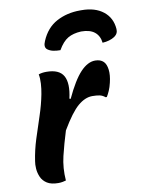

<svg xmlns="http://www.w3.org/2000/svg" viewBox="-90 -877 718 946"><g transform="rotate(-10 269.0 -403.5)"><path d="M364 -710Q324 -708 297.5 -692.5Q271 -677 248 -637Q228 -637 212 -640.5Q196 -644 184 -653Q168 -666 181 -695Q207 -757 259 -785Q311 -813 377 -813H384Q452 -813 493 -780.5Q534 -748 538 -692Q540 -669 520 -655Q495 -639 459 -637Q455 -672 431.5 -691Q408 -710 364 -710ZM163 0Q157 2 146.5 4Q136 6 125 6Q89 6 68.5 -7Q48 -20 39 -40.5Q30 -61 28.5 -82.5Q27 -104 30 -120Q38 -174 55 -227.5Q72 -281 90 -334.5Q108 -388 118 -440Q123 -466 124.5 -492Q126 -518 122 -538Q138 -544 161 -544Q225 -544 246 -506.5Q267 -469 250 -394L256 -392Q297 -480 333.5 -518.5Q370 -557 407 -557Q434 -557 449 -542Q462 -529 465.5 -501.5Q469 -474 460 -437Q455 -415 447.5 -398Q440 -381 433 -370H427Q414 -381 399 -384Q384 -387 363 -387Q327 -387 291 -356.5Q255 -326 206 -243Q186 -179 172 -121Q158 -63 163 0Z"/></g></svg>

Font: Recursive Sn Csl St
Style: Bold Italic
Weight: 700
Italic angle: -15°
Version: Version 1.079;hotconv 1.0.112;makeotfexe 2.5.65598; ttfautoh